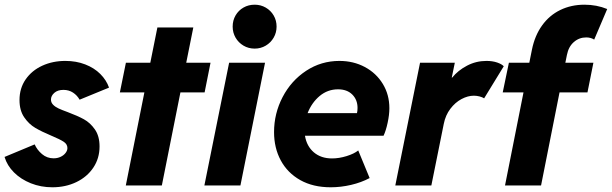

<svg xmlns="http://www.w3.org/2000/svg" viewBox="-20 -794 2620 822"><path d="M-0.5 -122.1 128.4 -175.8Q138.7 -152.3 159.9 -134.3Q181.2 -116.2 209.5 -116.2Q226.1 -116.2 239.5 -122.6Q252.9 -128.9 260.7 -139.2Q268.6 -149.4 268.6 -160.2Q268.6 -176.8 252.4 -187.3Q236.3 -197.8 200.2 -212.9Q158.2 -230.5 130.9 -246.6Q103.5 -262.7 83.5 -292Q63.5 -321.3 63.5 -365.7Q63.5 -416 89.8 -454.1Q116.2 -492.2 160.9 -512.7Q205.6 -533.2 259.8 -533.2Q306.2 -533.2 344.7 -518.3Q383.3 -503.4 409.4 -477.3Q435.5 -451.2 446.8 -418.9L320.8 -367.2Q310.5 -385.7 292.7 -397.5Q274.9 -409.2 251.5 -409.2Q227.1 -409.2 212.6 -396.5Q198.2 -383.8 198.2 -367.7Q198.2 -355 207.3 -345.7Q216.3 -336.4 230.5 -329.8Q244.6 -323.2 270 -314Q312 -298.3 339.1 -283.4Q366.2 -268.6 386.2 -240Q406.2 -211.4 406.2 -167Q406.2 -116.2 379.6 -76.4Q353 -36.6 306.9 -14.4Q260.7 7.8 204.1 7.8Q154.8 7.8 112.1 -9.3Q69.3 -26.4 39.8 -55.9Q10.3 -85.4 -0.5 -122.1Z M598.1 -398.4H493.2L519 -525.4H623.5L653.8 -676.3H807.6L777.3 -525.4H881.3L856 -398.4H752.4L672.9 0H518.6Z M960.9 -525.4H1114.7L1009.3 0H855ZM976.1 -680.2Q976.1 -706.5 988.5 -728Q1001 -749.5 1022.5 -761.7Q1043.9 -773.9 1070.3 -773.9Q1096.2 -773.9 1117.7 -761.5Q1139.2 -749 1151.6 -727.8Q1164.1 -706.5 1164.1 -680.2Q1164.1 -654.3 1151.6 -632.8Q1139.2 -611.3 1117.7 -598.6Q1096.2 -585.9 1070.3 -585.9Q1043.9 -585.9 1022.5 -598.6Q1001 -611.3 988.5 -632.8Q976.1 -654.3 976.1 -680.2Z M1153.3 -228.5Q1153.3 -308.1 1189.9 -378.4Q1226.6 -448.7 1290.8 -491Q1355 -533.2 1433.1 -533.2Q1493.2 -533.2 1542 -507.1Q1590.8 -481 1618.9 -434.8Q1647 -388.7 1647 -330.6Q1647 -302.7 1639.6 -268.6Q1632.3 -234.4 1622.1 -212.9H1285.6Q1293 -168 1323.7 -141.8Q1354.5 -115.7 1401.4 -115.7Q1431.6 -115.7 1463.9 -125.7Q1496.1 -135.7 1513.7 -149.9L1562.5 -31.7Q1526.9 -12.7 1482.9 -2.4Q1439 7.8 1396 7.8Q1320.3 7.8 1265.6 -22.9Q1210.9 -53.7 1182.1 -107.2Q1153.3 -160.6 1153.3 -228.5ZM1508.3 -309.6Q1510.7 -319.3 1510.7 -332Q1510.7 -366.7 1488.3 -389.2Q1465.8 -411.6 1427.2 -411.6Q1382.8 -411.6 1348.6 -383.1Q1314.5 -354.5 1296.9 -309.6Z M1778.3 -525.4H1927.2L1914.1 -461.9H1916Q1940.9 -492.7 1979.5 -512.9Q2018.1 -533.2 2062.5 -533.2Q2088.4 -533.2 2108.4 -526.4Q2128.4 -519.5 2136.7 -510.3L2052.7 -373Q2045.4 -377.9 2033.2 -381.1Q2021 -384.3 2008.8 -384.3Q1982.9 -384.3 1955.8 -369.9Q1928.7 -355.5 1908 -328.1Q1887.2 -300.8 1879.9 -263.7L1826.7 0H1672.4Z M2158.7 -525.4H2246.1L2257.3 -581.1Q2269.5 -641.6 2300.8 -685.1Q2332 -728.5 2378.7 -751.2Q2425.3 -773.9 2482.4 -773.9Q2534.2 -773.9 2579.6 -755.4L2523.9 -624.5Q2509.3 -633.8 2489.7 -633.8Q2459.5 -633.8 2436.8 -614Q2414.1 -594.2 2407.2 -559.1L2400.4 -525.4H2520.5L2495.1 -398.4H2375.5L2296.4 0H2142.1L2221.2 -398.4H2132.3Z"/></svg>

Font: Reddit Sans Chocolate ExBold
Style: Italic
Weight: 800
Italic angle: -11.25°
Designer: Stephen Hutchings
Version: Version 1.013